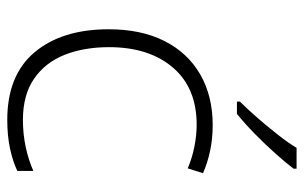

<svg xmlns="http://www.w3.org/2000/svg" viewBox="-170 -636 816 515"><g transform="rotate(90 237.5 -378.0)"><path d="M301 10Q181 10 119.5 -63.5Q58 -137 58 -262Q58 -349 89.5 -411.5Q121 -474 179 -507.5Q237 -541 315 -541Q352 -541 384.5 -534Q417 -527 444 -515L431 -474Q403 -486 372.5 -492Q342 -498 314 -498Q215 -498 160.5 -434Q106 -370 106 -263Q106 -196 126.5 -144Q147 -92 190.5 -62Q234 -32 301 -32Q339 -32 374 -39.5Q409 -47 438 -60V-17Q413 -5 378.5 2.5Q344 10 301 10ZM432 -758Q416 -737 391.5 -709.5Q367 -682 339 -654.5Q311 -627 285 -606H252V-614Q272 -634 295.5 -661Q319 -688 341 -716Q363 -744 376 -766H432Z"/></g></svg>

Font: Noto Sans Thaana ExtraLight
Style: Regular
Weight: 200
Designer: David Williams
Foundry: Google Inc.
Version: Version 3.001; ttfautohint (v1.8.4.7-5d5b)